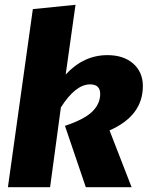

<svg xmlns="http://www.w3.org/2000/svg" viewBox="-20 -781 616 801"><path d="M254 -470Q329 -551 428 -551Q496 -551 536 -515.5Q576 -480 576 -422Q576 -298 437 -237L529 0H338L251 -256Q332 -283 365 -315.5Q398 -348 398 -389Q398 -429 356 -429Q295 -429 234 -333L189 0H13L117 -743L295 -761Z"/></svg>

Font: Trujillo ExtraBold
Style: Italic
Weight: 800
Italic angle: -8°
Designer: Fira Sans original fonts by bBox Type GmbH, Carrois Corporate GbR, & Edenspiekermann AG / Changes by Cristiano Sobral
Foundry: Fira Sans original fonts by bBox Type GmbH, Carrois Corporate GbR, & Edenspiekermann AG / Changes by Cristiano Sobral
Version: Version 4.301;July 28, 2020;FontCreator 13.0.0.2655 64-bit